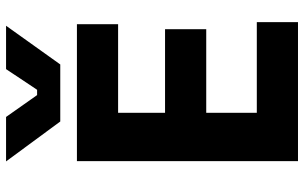

<svg xmlns="http://www.w3.org/2000/svg" viewBox="-205 -799 1004 634"><g transform="rotate(-90 297.0 -482.0)"><path d="M82 0V-730H241.5V0ZM221.5 0V-136H541V0ZM221.5 -303V-439H517.5V-303ZM221.5 -594V-730H534V-594ZM212.8 -785 81 -964H227.8L300 -861.5H317.5L385.8 -964H529L401.2 -785Z"/></g></svg>

Font: SVN-Sora Variable
Style: Regular
Weight: 400
Designer: Jonathan Barnbrook, Julián Moncada
Foundry: Barnbrook Fonts
Version: Version 2.000 - Viet hoa boi STYLEno.1 Fonts